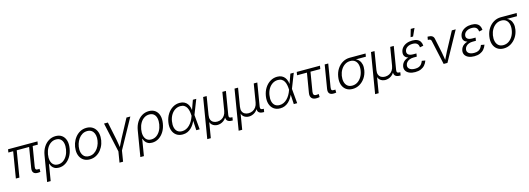

<svg xmlns="http://www.w3.org/2000/svg" viewBox="12 -1982 9409 3416"><g transform="rotate(-15 4717.0 -274.0)"><path d="M476.1 2.4Q418 4.9 392.6 -23.2Q367.2 -51.3 376.5 -108.4L444.3 -518.1H509.8L443.8 -121.1Q437.5 -82.5 449 -68.4Q460.4 -54.2 492.2 -56.6Q501.5 -56.6 506.1 -57.1Q510.7 -57.6 516.1 -58.6L517.1 -2.4Q509.8 -1 499 0.5Q488.3 2 476.1 2.4ZM64.9 0 150.4 -518.1H215.8L130.4 0ZM55.7 -481.9 65.4 -539.1H607.4L598.1 -481.9Z M585.9 204.1 664.6 -269Q678.2 -352.1 717.3 -414.6Q756.3 -477.1 814.2 -512Q872.1 -546.9 941.9 -546.9Q1011.2 -546.9 1057.4 -512.5Q1103.5 -478 1122.3 -416.3Q1141.1 -354.5 1127.4 -271.5Q1114.3 -187.5 1075.4 -123.8Q1036.6 -60.1 980.2 -24.4Q923.8 11.2 856.9 11.2Q810.1 11.2 779.5 -5.4Q749 -22 731.4 -47.9Q713.9 -73.7 706.1 -101.1H701.7L651.4 204.1ZM856 -48.3Q909.2 -48.3 951.4 -76.9Q993.7 -105.5 1022.2 -155.8Q1050.8 -206.1 1061 -269.5Q1071.3 -332.5 1060.5 -381.8Q1049.8 -431.2 1018.1 -459.2Q986.3 -487.3 933.6 -487.3Q881.3 -487.3 838.9 -459.7Q796.4 -432.1 767.8 -383.1Q739.3 -334 728 -269.5Q717.3 -204.6 728.5 -154.5Q739.7 -104.5 772 -76.4Q804.2 -48.3 856 -48.3Z M1425.8 11.2Q1363.3 11.2 1317.9 -16.4Q1272.5 -43.9 1247.8 -93.8Q1223.1 -143.6 1223.1 -209.5Q1223.1 -272.9 1243.4 -333.3Q1263.7 -393.6 1301.5 -441.7Q1339.4 -489.7 1392.1 -518.3Q1444.8 -546.9 1509.8 -546.9Q1572.3 -546.9 1617.7 -519.3Q1663.1 -491.7 1687.7 -442.1Q1712.4 -392.6 1712.4 -326.2Q1712.4 -262.2 1692.1 -201.9Q1671.9 -141.6 1633.8 -93.3Q1595.7 -44.9 1543 -16.8Q1490.2 11.2 1425.8 11.2ZM1427.2 -47.9Q1478.5 -47.9 1519.3 -72.5Q1560.1 -97.2 1588.6 -137.7Q1617.2 -178.2 1632.1 -227.3Q1647 -276.4 1647 -325.2Q1647 -372.6 1631.3 -409.2Q1615.7 -445.8 1585 -466.8Q1554.2 -487.8 1508.3 -487.8Q1457.5 -487.8 1417 -463.6Q1376.5 -439.5 1347.9 -398.9Q1319.3 -358.4 1304 -309.1Q1288.6 -259.8 1288.6 -209.5Q1288.6 -139.2 1323.5 -93.5Q1358.4 -47.9 1427.2 -47.9Z M1953.1 10.3 1833 -539.1H1903.8L1973.6 -202.1Q1982.4 -158.2 1988.5 -114.3Q1994.6 -70.3 2002 -28.3H1980Q2001.5 -70.3 2021.7 -114.3Q2042 -158.2 2065.9 -202.1L2246.6 -539.1H2317.9L2015.1 10.3ZM1919.4 204.1 1953.6 -3.9H2019L1984.9 204.1Z M2303.2 204.1 2381.8 -269Q2395.5 -352.1 2434.6 -414.6Q2473.6 -477.1 2531.5 -512Q2589.4 -546.9 2659.2 -546.9Q2728.5 -546.9 2774.7 -512.5Q2820.8 -478 2839.6 -416.3Q2858.4 -354.5 2844.7 -271.5Q2831.5 -187.5 2792.7 -123.8Q2753.9 -60.1 2697.5 -24.4Q2641.1 11.2 2574.2 11.2Q2527.3 11.2 2496.8 -5.4Q2466.3 -22 2448.7 -47.9Q2431.2 -73.7 2423.3 -101.1H2418.9L2368.7 204.1ZM2573.2 -48.3Q2626.5 -48.3 2668.7 -76.9Q2710.9 -105.5 2739.5 -155.8Q2768.1 -206.1 2778.3 -269.5Q2788.6 -332.5 2777.8 -381.8Q2767.1 -431.2 2735.4 -459.2Q2703.6 -487.3 2650.9 -487.3Q2598.6 -487.3 2556.2 -459.7Q2513.7 -432.1 2485.1 -383.1Q2456.5 -334 2445.3 -269.5Q2434.6 -204.6 2445.8 -154.5Q2457 -104.5 2489.3 -76.4Q2521.5 -48.3 2573.2 -48.3Z M3136.7 11.2Q3066.4 11.2 3018.8 -24.4Q2971.2 -60.1 2951.4 -123.3Q2931.6 -186.5 2945.3 -268.1Q2959 -350.1 2999 -412.8Q3039.1 -475.6 3097.9 -511.2Q3156.7 -546.9 3226.6 -546.9Q3275.9 -546.9 3310.3 -529.5Q3344.7 -512.2 3366.2 -482.9Q3387.7 -453.6 3397.7 -417Q3407.7 -380.4 3409.2 -340.8H3431.6L3426.3 -271.5L3450.7 0H3388.2L3372.6 -280.3Q3370.6 -319.8 3363.3 -356.7Q3356 -393.6 3339.6 -423.1Q3323.2 -452.6 3295.2 -470Q3267.1 -487.3 3224.1 -487.3Q3171.9 -487.3 3127.4 -460Q3083 -432.6 3052.5 -383.1Q3022 -333.5 3011.2 -267.1Q3000.5 -201.2 3012.2 -151.9Q3023.9 -102.5 3056.6 -75.4Q3089.4 -48.3 3141.6 -48.3Q3182.6 -48.3 3217.8 -65.2Q3252.9 -82 3281.7 -111.1Q3310.5 -140.1 3332.5 -177.7Q3354.5 -215.3 3368.7 -256.8L3469.7 -539.1H3532.2L3425.8 -268.1L3408.7 -199.7H3388.7Q3372.1 -157.7 3348.9 -119.6Q3325.7 -81.5 3294.4 -52Q3263.2 -22.5 3224.1 -5.6Q3185.1 11.2 3136.7 11.2Z M3535.6 204.1 3658.7 -539.1H3723.6L3668.5 -203.1Q3660.2 -152.8 3673.8 -118.9Q3687.5 -85 3717.8 -67.9Q3748 -50.8 3788.6 -50.8Q3830.6 -50.8 3865.7 -68.4Q3900.9 -85.9 3924.8 -119.9Q3948.7 -153.8 3957 -203.1L4012.7 -539.1H4078.1L4007.8 -114.3Q4002.9 -83 4013.9 -70.3Q4024.9 -57.6 4056.2 -57.6H4069.3L4060.1 0H4044.9Q3984.9 0 3959.7 -28.6Q3934.6 -57.1 3943.8 -113.8L3953.6 -174.3H3973.1Q3964.4 -121.1 3942.6 -85.7Q3920.9 -50.3 3892.3 -29.8Q3863.8 -9.3 3834 -0.7Q3804.2 7.8 3779.8 7.8Q3754.9 7.8 3727.8 -0.7Q3700.7 -9.3 3678.5 -29.8Q3656.2 -50.3 3646 -85.7Q3635.7 -121.1 3644.5 -174.3H3663.6L3601.1 204.1Z M4113.8 204.1 4236.8 -539.1H4301.8L4246.6 -203.1Q4238.3 -152.8 4252 -118.9Q4265.6 -85 4295.9 -67.9Q4326.2 -50.8 4366.7 -50.8Q4408.7 -50.8 4443.8 -68.4Q4479 -85.9 4502.9 -119.9Q4526.9 -153.8 4535.2 -203.1L4590.8 -539.1H4656.2L4585.9 -114.3Q4581.1 -83 4592 -70.3Q4603 -57.6 4634.3 -57.6H4647.5L4638.2 0H4623Q4563 0 4537.8 -28.6Q4512.7 -57.1 4522 -113.8L4531.7 -174.3H4551.3Q4542.5 -121.1 4520.8 -85.7Q4499 -50.3 4470.5 -29.8Q4441.9 -9.3 4412.1 -0.7Q4382.3 7.8 4357.9 7.8Q4333 7.8 4305.9 -0.7Q4278.8 -9.3 4256.6 -29.8Q4234.4 -50.3 4224.1 -85.7Q4213.9 -121.1 4222.7 -174.3H4241.7L4179.2 204.1Z M4932.6 11.2Q4862.3 11.2 4814.7 -24.4Q4767.1 -60.1 4747.3 -123.3Q4727.5 -186.5 4741.2 -268.1Q4754.9 -350.1 4794.9 -412.8Q4835 -475.6 4893.8 -511.2Q4952.6 -546.9 5022.5 -546.9Q5071.8 -546.9 5106.2 -529.5Q5140.6 -512.2 5162.1 -482.9Q5183.6 -453.6 5193.6 -417Q5203.6 -380.4 5205.1 -340.8H5227.5L5222.2 -271.5L5246.6 0H5184.1L5168.5 -280.3Q5166.5 -319.8 5159.2 -356.7Q5151.9 -393.6 5135.5 -423.1Q5119.1 -452.6 5091.1 -470Q5063 -487.3 5020 -487.3Q4967.8 -487.3 4923.3 -460Q4878.9 -432.6 4848.4 -383.1Q4817.9 -333.5 4807.1 -267.1Q4796.4 -201.2 4808.1 -151.9Q4819.8 -102.5 4852.5 -75.4Q4885.3 -48.3 4937.5 -48.3Q4978.5 -48.3 5013.7 -65.2Q5048.8 -82 5077.6 -111.1Q5106.4 -140.1 5128.4 -177.7Q5150.4 -215.3 5164.6 -256.8L5265.6 -539.1H5328.1L5221.7 -268.1L5204.6 -199.7H5184.6Q5168 -157.7 5144.8 -119.6Q5121.6 -81.5 5090.3 -52Q5059.1 -22.5 5020 -5.6Q4981 11.2 4932.6 11.2Z M5609.4 4.4Q5545.4 7.8 5515.1 -25.6Q5484.9 -59.1 5495.1 -121.1L5554.7 -480H5373L5382.8 -539.1H5810.5L5800.8 -480H5620.1L5561.5 -126Q5555.2 -87.9 5569.3 -69.6Q5583.5 -51.3 5620.6 -54.2Q5628.4 -54.7 5638.9 -55.9Q5649.4 -57.1 5658.7 -58.6L5660.2 -2Q5648.9 0.5 5636 2.2Q5623 3.9 5609.4 4.4Z M5925.8 2.4Q5867.2 4.9 5841.8 -22.7Q5816.4 -50.3 5826.2 -108.4L5897.5 -539.1H5962.9L5893.6 -121.1Q5887.2 -82 5898.4 -68.1Q5909.7 -54.2 5941.4 -56.6Q5950.7 -57.1 5955.3 -57.4Q5960 -57.6 5964.8 -59.1L5966.3 -2.4Q5959 -1 5948.2 0.5Q5937.5 2 5925.8 2.4Z M6267.1 11.2Q6196.3 11.2 6147.9 -23.9Q6099.6 -59.1 6079.6 -121.6Q6059.6 -184.1 6073.2 -265.6Q6086.4 -347.2 6127.2 -408.7Q6168 -470.2 6227.8 -504.6Q6287.6 -539.1 6358.4 -539.1H6650.4L6641.1 -482.4H6416.5L6350.6 -480Q6295.4 -480 6251.5 -451.4Q6207.5 -422.9 6178.5 -374.5Q6149.4 -326.2 6139.2 -265.6Q6129.4 -205.1 6141.1 -155.8Q6152.8 -106.4 6186.5 -77.1Q6220.2 -47.9 6275.4 -47.9Q6330.6 -47.9 6374.5 -76.9Q6418.5 -106 6447.8 -155.3Q6477.1 -204.6 6486.8 -265.6Q6497.1 -326.7 6484.9 -375.2Q6472.7 -423.8 6439 -451.9Q6405.3 -480 6350.6 -480L6352.5 -503.9Q6404.8 -503.9 6446 -487.8Q6487.3 -471.7 6514.2 -440.4Q6541 -409.2 6551.3 -363.3Q6561.5 -317.4 6551.8 -257.8Q6539.1 -180.2 6498.3 -119.4Q6457.5 -58.6 6397.7 -23.7Q6337.9 11.2 6267.1 11.2Z M6627.4 204.1 6750.5 -539.1H6815.4L6760.3 -203.1Q6752 -152.8 6765.6 -118.9Q6779.3 -85 6809.6 -67.9Q6839.8 -50.8 6880.4 -50.8Q6922.4 -50.8 6957.5 -68.4Q6992.7 -85.9 7016.6 -119.9Q7040.5 -153.8 7048.8 -203.1L7104.5 -539.1H7169.9L7099.6 -114.3Q7094.7 -83 7105.7 -70.3Q7116.7 -57.6 7147.9 -57.6H7161.1L7151.9 0H7136.7Q7076.7 0 7051.5 -28.6Q7026.4 -57.1 7035.6 -113.8L7045.4 -174.3H7064.9Q7056.2 -121.1 7034.4 -85.7Q7012.7 -50.3 6984.1 -29.8Q6955.6 -9.3 6925.8 -0.7Q6896 7.8 6871.6 7.8Q6846.7 7.8 6819.6 -0.7Q6792.5 -9.3 6770.3 -29.8Q6748 -50.3 6737.8 -85.7Q6727.5 -121.1 6736.3 -174.3H6755.4L6692.9 204.1Z M7419.9 9.8Q7358.4 9.8 7314.5 -9.5Q7270.5 -28.8 7249.8 -63.5Q7229 -98.1 7236.8 -144Q7241.7 -172.4 7257.1 -198Q7272.5 -223.6 7299.8 -243.2Q7327.1 -262.7 7367.4 -273.9Q7407.7 -285.2 7461.9 -285.2H7522L7516.1 -249H7457Q7417 -249 7384.5 -236.6Q7352.1 -224.1 7331.5 -201.2Q7311 -178.2 7305.7 -147.9Q7298.3 -103.5 7332.8 -76.2Q7367.2 -48.8 7432.1 -48.8Q7475.6 -48.8 7504.6 -61.3Q7533.7 -73.7 7552.2 -97.4Q7570.8 -121.1 7583 -154.3L7645.5 -143.1Q7629.4 -95.7 7599.1 -61.3Q7568.8 -26.9 7524.2 -8.5Q7479.5 9.8 7419.9 9.8ZM7459 -261.7Q7405.8 -261.7 7370.8 -271.7Q7335.9 -281.7 7316.7 -299.6Q7297.4 -317.4 7291.3 -341.3Q7285.2 -365.2 7290 -393.1Q7297.9 -440.4 7328.4 -474.9Q7358.9 -509.3 7406 -528.1Q7453.1 -546.9 7511.7 -546.9Q7567.4 -546.9 7603.3 -530Q7639.2 -513.2 7657.7 -481.9Q7676.3 -450.7 7678.7 -407.2L7613.8 -394Q7610.8 -439.9 7584.2 -464.1Q7557.6 -488.3 7502.4 -488.3Q7442.9 -488.3 7402.8 -461.7Q7362.8 -435.1 7356 -391.1Q7349.6 -351.6 7377.7 -328.6Q7405.8 -305.7 7467.3 -305.7H7524.9L7518.1 -261.7ZM7499 -611.8 7540 -753.4H7609.4L7545.4 -611.8Z M7944.3 0 7846.2 -449.2Q7841.8 -468.3 7829.8 -476.6Q7817.9 -484.9 7794.9 -484.9H7783.2L7792.5 -542H7805.2Q7850.6 -542 7876.7 -525.1Q7902.8 -508.3 7910.2 -472.7L7966.3 -202.1Q7975.6 -158.2 7981.7 -114Q7987.8 -69.8 7994.6 -28.3H7973.1Q7994.6 -70.3 8014.9 -114.3Q8035.2 -158.2 8058.6 -202.1L8239.7 -539.1H8311L8014.2 0Z M8509.3 9.8Q8447.8 9.8 8403.8 -9.5Q8359.9 -28.8 8339.1 -63.5Q8318.4 -98.1 8326.2 -144Q8331.1 -172.4 8346.4 -198Q8361.8 -223.6 8389.2 -243.2Q8416.5 -262.7 8456.8 -273.9Q8497.1 -285.2 8551.3 -285.2H8611.3L8605.5 -249H8546.4Q8506.3 -249 8473.9 -236.6Q8441.4 -224.1 8420.9 -201.2Q8400.4 -178.2 8395 -147.9Q8387.7 -103.5 8422.1 -76.2Q8456.5 -48.8 8521.5 -48.8Q8564.9 -48.8 8594 -61.3Q8623 -73.7 8641.6 -97.4Q8660.2 -121.1 8672.4 -154.3L8734.9 -143.1Q8718.8 -95.7 8688.5 -61.3Q8658.2 -26.9 8613.5 -8.5Q8568.8 9.8 8509.3 9.8ZM8548.3 -261.7Q8495.1 -261.7 8460.2 -271.7Q8425.3 -281.7 8406 -299.6Q8386.7 -317.4 8380.6 -341.3Q8374.5 -365.2 8379.4 -393.1Q8387.2 -440.4 8417.7 -474.9Q8448.2 -509.3 8495.4 -528.1Q8542.5 -546.9 8601.1 -546.9Q8656.7 -546.9 8692.6 -530Q8728.5 -513.2 8747.1 -481.9Q8765.6 -450.7 8768.1 -407.2L8703.1 -394Q8700.2 -439.9 8673.6 -464.1Q8647 -488.3 8591.8 -488.3Q8532.2 -488.3 8492.2 -461.7Q8452.1 -435.1 8445.3 -391.1Q8439 -351.6 8467 -328.6Q8495.1 -305.7 8556.6 -305.7H8614.3L8607.4 -261.7Z M9050.3 11.2Q8979.5 11.2 8931.2 -23.9Q8882.8 -59.1 8862.8 -121.6Q8842.8 -184.1 8856.4 -265.6Q8869.6 -347.2 8910.4 -408.7Q8951.2 -470.2 9011 -504.6Q9070.8 -539.1 9141.6 -539.1H9433.6L9424.3 -482.4H9199.7L9133.8 -480Q9078.6 -480 9034.7 -451.4Q8990.7 -422.9 8961.7 -374.5Q8932.6 -326.2 8922.4 -265.6Q8912.6 -205.1 8924.3 -155.8Q8936 -106.4 8969.7 -77.1Q9003.4 -47.9 9058.6 -47.9Q9113.8 -47.9 9157.7 -76.9Q9201.7 -106 9231 -155.3Q9260.3 -204.6 9270 -265.6Q9280.3 -326.7 9268.1 -375.2Q9255.9 -423.8 9222.2 -451.9Q9188.5 -480 9133.8 -480L9135.7 -503.9Q9188 -503.9 9229.2 -487.8Q9270.5 -471.7 9297.4 -440.4Q9324.2 -409.2 9334.5 -363.3Q9344.7 -317.4 9335 -257.8Q9322.3 -180.2 9281.5 -119.4Q9240.7 -58.6 9180.9 -23.7Q9121.1 11.2 9050.3 11.2Z"/></g></svg>

Font: Inter 18pt Light
Style: Italic
Weight: 300
Italic angle: -9.3988°
Designer: Rasmus Andersson
Foundry: rsms
Version: Version 4.001;git-66647c0bb